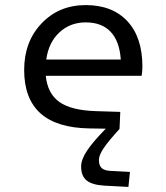

<svg xmlns="http://www.w3.org/2000/svg" viewBox="-20 -500 654 755"><path d="M299 155Q299 127 322.5 92Q346 57 396 6L332 5Q203 3 139 -54.5Q75 -112 75 -225Q75 -336 143.5 -408Q212 -480 317 -480Q422 -480 481 -416.5Q540 -353 540 -238Q540 -227 539 -218Q538 -209 537 -202H160Q167 -132 213.5 -99Q260 -66 357 -63L453 -60L450 7Q407 54 388 82Q369 110 369 129Q369 151 380 161Q391 171 415 172L491 176L485 235L390 230Q342 227 320.5 209.5Q299 192 299 155ZM317 -412Q256 -412 213.5 -372.5Q171 -333 162 -266H455Q450 -338 415 -375Q380 -412 317 -412Z"/></svg>

Font: Intel One Mono
Style: Regular
Weight: 400
Monospace: yes
Designer: Fred Shallcrass
Foundry: Frere-Jones Type LLC
Version: Version 1.400;hotconv 1.1.0;makeotfexe 2.6.0;FJTRelease1.4